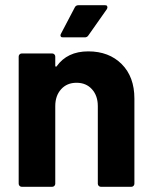

<svg xmlns="http://www.w3.org/2000/svg" viewBox="-20 -720 587 740"><path d="M320 -522Q400 -522 449 -473Q498 -424 498 -340V-12Q498 -7 494.5 -3.5Q491 0 486 0H369Q364 0 360.5 -3.5Q357 -7 357 -12V-311Q357 -351 334.5 -376Q312 -401 275 -401Q238 -401 215.5 -376Q193 -351 193 -311V-12Q193 -7 189.5 -3.5Q186 0 181 0H64Q59 0 55.5 -3.5Q52 -7 52 -12V-502Q52 -507 55.5 -510.5Q59 -514 64 -514H181Q186 -514 189.5 -510.5Q193 -507 193 -502V-467Q193 -464 194.5 -463.5Q196 -463 196 -463Q197 -463 198 -464Q239 -522 320 -522ZM223 -576Q216 -576 214.5 -579Q213 -582 213 -584Q213 -586 215 -590L268 -691Q272 -700 283 -700H384Q391 -700 392.5 -697Q394 -694 394 -692Q394 -689 392 -685L321 -584Q316 -576 307 -576Z"/></svg>

Font: LinhAnh
Style: Bold
Weight: 700
Designer: Jeremy Tribby
Foundry: Tribby Type
Version: Version 1.408